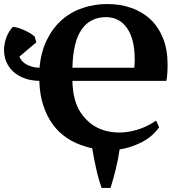

<svg xmlns="http://www.w3.org/2000/svg" viewBox="-26 -732 895 952"><path d="M431 3Q423 2 415.5 -0.5Q408 -3 400 -5Q350 -19 308.5 -46Q267 -73 237 -113.5Q207 -154 189 -208Q171 -262 169 -331Q126 -332 93.5 -344.5Q61 -357 39 -377.5Q17 -398 5.5 -425.5Q-6 -453 -6 -484Q-6 -496 -3.5 -512Q-1 -528 4.5 -543.5Q10 -559 18.5 -573.5Q27 -588 38 -599Q61 -597 92 -583.5Q123 -570 146 -551L154 -522L70 -451Q81 -425 108 -411Q135 -397 170 -396Q177 -475 206.5 -534.5Q236 -594 281 -633.5Q326 -673 384 -692.5Q442 -712 506 -712Q571 -712 626 -692.5Q681 -673 720.5 -635.5Q760 -598 782.5 -542Q805 -486 805 -413Q805 -362 799 -331H333Q335 -229 377 -169.5Q419 -110 481.5 -88.5Q544 -67 615.5 -79.5Q687 -92 748 -134L763 -101Q729 -53 675 -26Q621 1 567 9Q561 54 548.5 105Q536 156 522 200H478Q461 152 450 101Q439 50 431 3ZM500 -647Q421 -647 378.5 -585.5Q336 -524 333 -396H640Q641 -407 641.5 -417Q642 -427 642 -437Q642 -538 604 -592.5Q566 -647 500 -647Z"/></svg>

Font: PT Serif
Style: Bold
Weight: 700
Designer: A.Korolkova, O.Umpeleva, V.Yefimov
Foundry: ParaType Ltd
Version: Version 1.000W OFL; ttfautohint (v1.6)